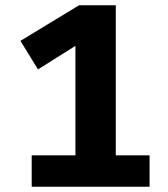

<svg xmlns="http://www.w3.org/2000/svg" viewBox="-20 -713 640 733"><path d="M551 -120V0H101V-120H268V-538L125 -448L58 -557L282 -693H422V-120Z"/></svg>

Font: Fira Mono
Style: Bold
Weight: 700
Monospace: yes
Designer: Carrois Corporate & Edenspiekermann AG
Foundry: Carrois Corporate GbR & Edenspiekermann AG
Version: Version 3.206